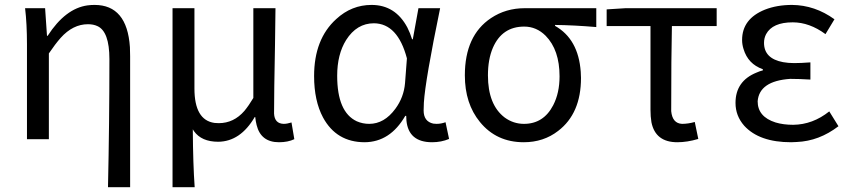

<svg xmlns="http://www.w3.org/2000/svg" viewBox="-20 -577 3519 796"><path d="M427.7 199.2Q433.6 -66.4 433.6 -332Q433.6 -446.3 383.8 -468.8Q367.2 -476.6 344.7 -476.6Q282.2 -476.6 231.4 -419.9Q209 -394.5 182.6 -355.5V0H91.8V-393.6Q91.8 -478.5 84 -543H167L174.8 -428.7H177.7Q251 -542 342.8 -554.7Q357.4 -556.6 372.1 -556.6Q506.8 -556.6 518.6 -381.8Q519.5 -363.3 519.5 -343.8V199.2Z M695.3 199.2V-543H786.1V-210Q786.1 -79.1 869.1 -67.4Q877.9 -66.4 886.7 -66.4Q949.2 -66.4 993.2 -117.2Q1011.7 -139.6 1030.3 -170.9V-543H1122.1Q1121.1 -493.2 1120.1 -390.6Q1116.2 -192.4 1116.2 -106.4Q1118.2 -64.5 1156.2 -63.5Q1169.9 -63.5 1188.5 -69.3L1200.2 0Q1173.8 12.7 1136.7 12.7Q1061.5 12.7 1043.9 -58.6Q1040 -74.2 1038.1 -91.8H1036.1Q976.6 9.8 884.8 10.7Q815.4 10.7 784.2 -33.2Q781.2 -37.1 779.3 -41Q780.3 105.5 787.1 199.2Z M1492.2 12.7Q1375 12.7 1319.3 -89.8Q1282.2 -159.2 1282.2 -261.7Q1282.2 -415 1374 -498Q1437.5 -556.6 1520.5 -556.6Q1619.1 -556.6 1668.9 -462.9Q1680.7 -439.5 1688.5 -414.1H1691.4L1714.8 -543H1804.7Q1743.2 -245.1 1737.3 -151.4Q1736.3 -133.8 1736.3 -119.1Q1736.3 -73.2 1776.4 -64.5Q1783.2 -63.5 1790 -63.5Q1808.6 -63.5 1827.1 -70.3L1841.8 -1Q1809.6 12.7 1771.5 12.7Q1673.8 12.7 1665 -77.1Q1664.1 -86.9 1664.1 -96.7H1660.2Q1597.7 11.7 1492.2 12.7ZM1510.7 -63.5Q1573.2 -63.5 1619.1 -126Q1654.3 -173.8 1659.2 -232.4L1667 -335Q1628.9 -479.5 1530.3 -480.5Q1459 -480.5 1415 -411.1Q1377.9 -351.6 1377.9 -262.7Q1377.9 -112.3 1459 -74.2Q1483.4 -63.5 1510.7 -63.5Z M2151.4 12.7Q2038.1 12.7 1969.7 -71.3Q1907.2 -147.5 1907.2 -264.6Q1907.2 -429.7 2015.6 -502Q2077.1 -543 2155.3 -543H2452.1V-464.8Q2358.4 -472.7 2281.2 -473.6V-469.7Q2377.9 -415 2387.7 -279.3Q2388.7 -266.6 2388.7 -253.9Q2388.7 -106.4 2293.9 -34.2Q2233.4 12.7 2151.4 12.7ZM2152.3 -63.5Q2233.4 -63.5 2273.4 -140.6Q2299.8 -191.4 2299.8 -260.7Q2299.8 -370.1 2242.2 -428.7Q2204.1 -466.8 2153.3 -466.8Q2061.5 -466.8 2023.4 -378.9Q2002.9 -331.1 2002.9 -264.6Q2002.9 -142.6 2072.3 -89.8Q2108.4 -63.5 2152.3 -63.5Z M2788.1 12.7Q2697.3 12.7 2680.7 -70.3Q2676.8 -93.8 2676.8 -122.1V-468.8H2495.1V-538.1L2573.2 -543H2951.2V-468.8H2765.6Q2762.7 -344.7 2762.7 -116.2Q2767.6 -65.4 2807.6 -63.5Q2833 -63.5 2860.4 -71.3L2875 -1Q2829.1 12.7 2788.1 12.7Z M3259.8 12.7Q3127.9 12.7 3065.4 -55.7Q3029.3 -96.7 3029.3 -150.4Q3029.3 -241.2 3117.2 -276.4Q3129.9 -282.2 3142.6 -285.2V-290Q3081.1 -311.5 3062.5 -374Q3056.6 -392.6 3056.6 -411.1Q3056.6 -499 3151.4 -537.1Q3201.2 -556.6 3263.7 -556.6Q3358.4 -555.7 3439.5 -497.1L3402.3 -435.5Q3335.9 -484.4 3266.6 -484.4Q3182.6 -484.4 3156.2 -435.5Q3147.5 -418.9 3147.5 -399.4Q3147.5 -334 3226.6 -319.3Q3248 -315.4 3272.5 -315.4Q3300.8 -315.4 3339.8 -318.4V-247.1Q3293 -250 3255.9 -250Q3127.9 -241.2 3121.1 -157.2Q3121.1 -92.8 3195.3 -69.3Q3227.5 -59.6 3268.6 -59.6Q3349.6 -60.5 3418 -115.2L3456.1 -53.7Q3376 7.8 3283.2 11.7Q3271.5 12.7 3259.8 12.7Z"/></svg>

Font: Taipei Sans TC Beta
Style: Regular
Weight: 400
Designer: JT Foundry
Foundry: JT Foundry
Version: Version 1.000